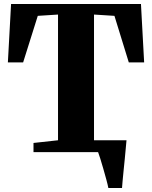

<svg xmlns="http://www.w3.org/2000/svg" viewBox="-20 -763 762 963"><path d="M403 -59.5H550.5V-31.5H403ZM523.5 180Q520.5 164 513.5 138.2Q506.5 112.5 498.5 84.5Q490.5 56.5 483.2 33.2Q476 10 471.5 -1.5L445 -59.5H614.5Q613 -44 610.8 -19.2Q608.5 5.5 605.8 34.5Q603 63.5 600 91.8Q597 120 595 143.5Q593 167 592 180ZM271 -59.5V-690L169.5 -683.5L96 -450H19.5L35.5 -743H687L703 -450H626L554 -683.5L451.5 -690V-59.5L575 -46V0H148V-46Z"/></svg>

Font: Merriweather 72pt Black
Style: Regular
Weight: 900
Version: Version 2.100